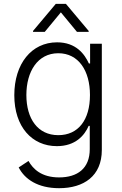

<svg xmlns="http://www.w3.org/2000/svg" viewBox="-20 -776 641 1012"><path d="M291.5 215.9C420.8 215.9 516.7 152.7 516.7 14.2V-545.5H454.9V-441.4H448.5C426.1 -490.4 381 -552.9 280.9 -552.9C146 -552.9 55.4 -440 55.4 -274.1C55.4 -106.9 149.1 -5.7 279.8 -5.7C377.8 -5.7 425.8 -62.5 447.4 -112.6H453.1V10.3C453.1 111.9 388.1 159.1 291.5 159.1C198.2 159.1 153.4 114 130.3 72.4L78.5 106.5C110.4 169 180 215.9 291.5 215.9ZM287.3 -63.6C179 -63.6 119 -150.2 119 -275.2C119 -398.1 177.9 -495.4 287.3 -495.4C394.2 -495.4 454.2 -403.1 454.2 -275.2C454.2 -143.5 392.4 -63.6 287.3 -63.6ZM215.9 -608 300.8 -710.9 385.7 -608H447.4V-612.9L327.4 -755.7H274.1L154.1 -612.9V-608Z"/></svg>

Font: Karasuma Gothic
Style: Light
Weight: 300
Designer: Rasmus Andersson / Ryoko Nishizuka
Foundry: rsms
Version: Version 1.00